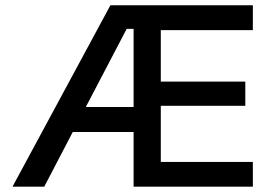

<svg xmlns="http://www.w3.org/2000/svg" viewBox="-20 -700 1017 720"><path d="M26.9 0 394 -680.2H928.2V-586.9H583V-394H899.9V-303.2H583V-92.8H928.2V0H481V-205.1H252.9L146 0ZM301.8 -298.8H481V-591.8H455.1Z"/></svg>

Font: TASA Orbiter Deck Medium
Style: Regular
Weight: 500
Designer: Weizhong Zhang
Version: Version 1.000;Glyphs 3.1.2 (3151)